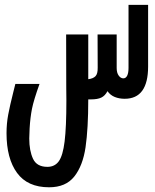

<svg xmlns="http://www.w3.org/2000/svg" viewBox="-20 -570 640 794"><path d="M7 -19Q7 -59 14 -96.2Q21 -133.5 35 -189Q41.5 -214.5 43.5 -223H143.5Q119.5 -156.5 112.2 -119.8Q105 -83 102.5 -39Q101 -6 101 3Q101 53 116.5 86.5Q132 120 176 120Q206.5 120 223.2 96.8Q240 73.5 247.2 15Q254.5 -43.5 254.5 -154L254 -206.5L253.5 -427.5H345V-242.5Q365.5 -245 375 -255Q384.5 -265 384 -290.5L383.5 -427.5H462.5V-289Q462.5 -269 470.8 -257.5Q479 -246 490 -246Q500.5 -246 506 -257.2Q511.5 -268.5 511.5 -289V-550H592.5V-295Q592.5 -161.5 495.5 -161.5Q473 -161.5 454.5 -169Q436 -176.5 424.5 -193Q414.5 -174 399 -166.5Q383.5 -159 356.5 -159H345Q345 -38 333.8 38.8Q322.5 115.5 287.2 160Q252 204.5 183 204.5Q94 204.5 50.5 145Q7 85.5 7 -19Z"/></svg>

Font: JuliaMono Medium
Style: Regular
Weight: 500
Monospace: yes
Designer: cormullion
Foundry: corm
Version: Version 0.054; ttfautohint (v1.8.4)